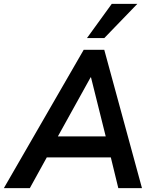

<svg xmlns="http://www.w3.org/2000/svg" viewBox="-51 -978 803 998"><path d="M-31 0 384 -719H491L687 0H564L516 -197L558 -160H157L211 -194L104 0ZM420 -576 236 -244 216 -269H532L505 -243L422 -576ZM401 -780 530 -958H663L491 -780Z"/></svg>

Font: Nunitoga
Style: Bold Italic
Weight: 700
Italic angle: -9°
Designer: Vernon Adams
Foundry: Vernon Adams
Version: Version 1.0